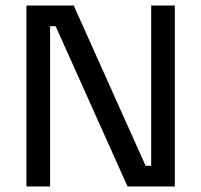

<svg xmlns="http://www.w3.org/2000/svg" viewBox="-20 -670 723 690"><path d="M160 0V-575.8H180L438.3 0H608.3V-650H523.3V-74.2H503.3L245 -650H75V0Z"/></svg>

Font: Familjen Grotesk
Style: Regular
Weight: 400
Designer: Anders Wikstroem, Jonas Baeckman, Matilda Gysing, Kristian Moeller
Foundry: Familjen STHLM AB
Version: Version 2.000